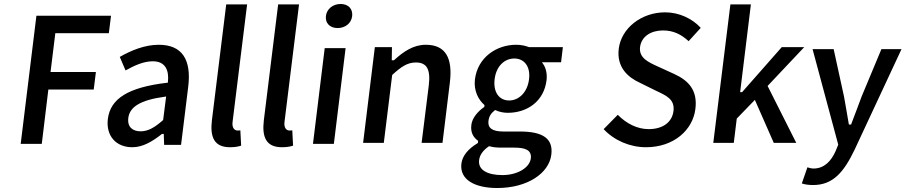

<svg xmlns="http://www.w3.org/2000/svg" viewBox="-20 -728 4551 965"><path d="M190 -5 223 -278H451L462 -366H234L258 -561H527L538 -649H163L84 -5Z M645 12C698 12 746 -17 793 -54L794 -55H803L805 0H890L926 -292C943 -430 894 -503 778 -503C708 -503 640 -475 582 -442L611 -374C656 -399 702 -420 748 -420C813 -420 830 -372 824 -317L823 -312H819C625 -289 535 -233 522 -130C512 -45 563 12 645 12ZM809 -242 815 -243 800 -125 798 -123C759 -89 726 -68 687 -68C647 -68 619 -89 625 -136C632 -189 682 -225 809 -242Z M1136 12C1160 12 1177 9 1192 4L1188 -73C1183 -72 1178 -72 1174 -72C1158 -72 1145 -86 1149 -116L1222 -706H1117L1045 -123C1035 -38 1057 12 1136 12Z M1397 12C1421 12 1438 9 1453 4L1449 -73C1444 -72 1439 -72 1435 -72C1419 -72 1406 -86 1410 -116L1483 -706H1378L1306 -123C1296 -38 1318 12 1397 12Z M1750 -647C1754 -683 1731 -708 1692 -708C1653 -708 1622 -683 1618 -647C1614 -612 1638 -587 1677 -587C1716 -587 1746 -612 1750 -647ZM1658 -5 1717 -486H1612L1553 -5Z M1909 -10 1951 -350 1952 -352C1996 -392 2027 -414 2070 -414C2125 -414 2145 -380 2135 -298L2099 -10H2204L2241 -313C2256 -436 2220 -503 2120 -503C2058 -503 2008 -469 1961 -426L1959 -425H1949L1950 -491H1864L1805 -10Z M2436 8 2438 7H2440C2457 12 2475 14 2501 14H2565C2618 14 2653 25 2648 68C2642 115 2581 152 2505 152C2430 152 2382 126 2388 77C2391 52 2406 29 2436 8ZM2479 217C2632 217 2740 142 2751 49C2761 -32 2708 -67 2593 -67H2510C2452 -67 2431 -86 2435 -120C2438 -145 2449 -159 2466 -173L2468 -175L2471 -174C2490 -165 2513 -161 2532 -161C2629 -161 2714 -218 2727 -325C2731 -358 2723 -388 2710 -406L2704 -415H2800L2809 -491H2640H2639C2621 -498 2599 -503 2574 -503C2477 -503 2381 -441 2367 -329C2360 -272 2385 -226 2414 -201L2415 -199L2414 -190L2412 -189C2383 -169 2353 -136 2349 -100C2344 -61 2360 -37 2382 -21L2383 -20L2382 -10L2380 -8C2333 20 2304 55 2299 94C2289 175 2366 217 2479 217ZM2466 -330C2474 -396 2516 -434 2565 -434C2614 -434 2647 -395 2639 -330C2631 -263 2587 -223 2539 -223C2490 -223 2458 -263 2466 -330Z M3227 12C3367 12 3462 -75 3475 -180C3487 -274 3441 -323 3369 -356L3288 -393C3240 -415 3190 -436 3197 -492C3204 -545 3252 -575 3312 -575C3365 -575 3404 -555 3441 -521L3502 -588C3459 -635 3393 -666 3323 -666C3203 -666 3103 -586 3090 -484C3078 -389 3137 -339 3196 -312L3277 -272C3330 -247 3372 -229 3365 -170C3358 -114 3312 -79 3240 -79C3183 -79 3128 -107 3085 -151L3014 -79C3067 -22 3146 12 3227 12Z M3668 -10 3683 -132 3774 -226 3869 -10H3982L3838 -296L4022 -491H3909L3710 -265H3700L3754 -706H3651L3565 -10Z M4010 194C4025 199 4043 202 4067 202C4168 202 4222 135 4275 25L4511 -481H4410L4311 -244C4295 -200 4276 -151 4259 -106L4258 -102H4247L4246 -105C4238 -151 4230 -200 4222 -243L4170 -481H4064L4193 -1L4180 31C4158 81 4123 119 4069 119C4058 119 4048 116 4038 113Z"/></svg>

Font: Falling Sky
Style: LightObl
Weight: 400
Designer: Paul D. Hunt
Foundry: Adobe Systems Incorporated
Version: Version 1.02